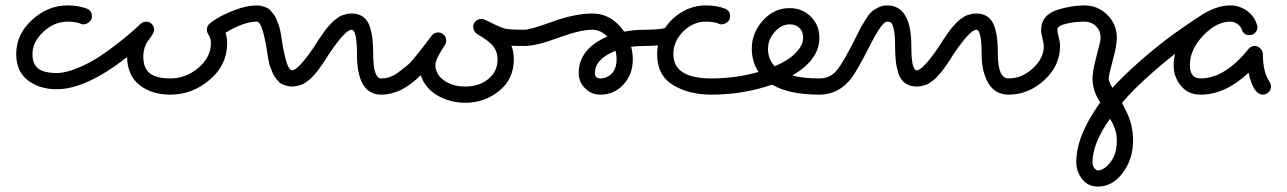

<svg xmlns="http://www.w3.org/2000/svg" viewBox="-20 -350 4760 710"><path d="M760 -190Q760 -208 752.5 -219Q745 -230 745 -240Q745 -256 758 -265Q762 -269 783.5 -282.5Q805 -296 849 -313Q893 -330 930 -330Q941 -330 951 -327Q961 -324 969 -320Q977 -316 983.5 -307.5Q990 -299 994.5 -293.5Q999 -288 1003.5 -275.5Q1008 -263 1010.5 -257.5Q1013 -252 1016 -237.5Q1019 -223 1019.5 -219Q1020 -215 1022.5 -200.5Q1025 -186 1025 -185Q1041 -90 1060 -90Q1083 -90 1145 -182Q1147 -186 1155.5 -199Q1164 -212 1167 -216Q1170 -220 1178 -231.5Q1186 -243 1190.5 -248Q1195 -253 1203 -262Q1211 -271 1216.5 -275Q1222 -279 1230 -285Q1238 -291 1245.5 -293.5Q1253 -296 1262 -298Q1271 -300 1280 -300Q1306 -300 1323 -287.5Q1340 -275 1347.5 -251.5Q1355 -228 1357.5 -205Q1360 -182 1360 -150Q1360 -60 1390 -60Q1402 -60 1411 -51Q1420 -42 1420 -30Q1420 -18 1411 -9Q1402 0 1390 0Q1300 0 1300 -150Q1300 -240 1280 -240Q1257 -240 1195 -148Q1193 -144 1184.5 -131Q1176 -118 1173 -114Q1170 -110 1162 -98.5Q1154 -87 1149.5 -82Q1145 -77 1137 -68Q1129 -59 1123.5 -55Q1118 -51 1110 -45Q1102 -39 1094.5 -36.5Q1087 -34 1078 -32Q1069 -30 1060 -30Q1049 -30 1039 -33Q1029 -36 1021 -40Q1013 -44 1006.5 -52.5Q1000 -61 995.5 -66.5Q991 -72 986.5 -84.5Q982 -97 979.5 -102.5Q977 -108 974 -122.5Q971 -137 970.5 -141Q970 -145 967.5 -159.5Q965 -174 965 -175Q949 -270 930 -270Q882 -270 814 -229Q820 -211 820 -190Q820 -110 755.5 -55Q691 0 610 0Q541 0 496 -35.5Q451 -71 450 -139Q298 -20 190 -20Q126 -20 83 -53Q40 -86 40 -150Q40 -223 98.5 -276.5Q157 -330 230 -330Q272 -330 304 -317Q320 -308 320 -290Q320 -277 310 -268.5Q300 -260 288 -260Q284 -260 282 -261Q262 -270 230 -270Q181 -270 140.5 -232.5Q100 -195 100 -150Q100 -113 121.5 -96.5Q143 -80 190 -80Q223 -80 267.5 -98.5Q312 -117 349 -141.5Q386 -166 423 -195.5Q460 -225 477 -240.5Q494 -256 500 -262Q510 -270 521 -270Q533 -270 541.5 -261Q550 -252 550 -240Q550 -228 530 -202.5Q510 -177 510 -140Q510 -98 534 -79Q558 -60 610 -60Q668 -60 714 -99.5Q760 -139 760 -190Z M1730 -251Q1730 -264 1739 -272Q1748 -280 1760 -280Q1767 -280 1773 -277Q1829 -249 1846 -244.5Q1863 -240 1920 -240Q1932 -240 1941 -231Q1950 -222 1950 -210Q1950 -198 1941 -189Q1932 -180 1920 -180Q1884 -180 1871 -181Q1880 -158 1880 -130Q1880 -58 1826 -14Q1772 30 1700 30Q1645 30 1598.5 3.5Q1552 -23 1536 -72Q1464 0 1390 0Q1378 0 1369 -9Q1360 -18 1360 -30Q1360 -42 1369 -51Q1378 -60 1390 -60Q1406 -60 1422 -65.5Q1438 -71 1455 -84Q1472 -97 1484.5 -107Q1497 -117 1513.5 -137.5Q1530 -158 1537 -166.5Q1544 -175 1559.5 -196Q1575 -217 1576 -218Q1585 -230 1601 -230Q1613 -230 1621.5 -221Q1630 -212 1630 -200Q1630 -191 1625 -183Q1590 -131 1590 -110Q1590 -76 1621.5 -53Q1653 -30 1700 -30Q1752 -30 1786 -58Q1820 -86 1820 -130Q1820 -157 1805.5 -177Q1791 -197 1745 -224Q1730 -233 1730 -251Z M2180 -80Q2180 -60 2200 -60Q2225 -60 2242.5 -78.5Q2260 -97 2260 -130Q2260 -149 2256 -162Q2180 -132 2180 -80ZM2170 -240Q2125 -240 2044 -210Q1963 -180 1920 -180Q1908 -180 1899 -189Q1890 -198 1890 -210Q1890 -222 1899 -231Q1908 -240 1920 -240Q1940 -240 2023.5 -270Q2107 -300 2170 -300Q2242 -300 2288 -233Q2328 -240 2360 -240Q2372 -240 2381 -231Q2390 -222 2390 -210Q2390 -198 2381 -189Q2372 -180 2360 -180Q2336 -180 2314 -177Q2320 -154 2320 -130Q2320 -75 2285.5 -37.5Q2251 0 2200 0Q2167 0 2143.5 -23.5Q2120 -47 2120 -80Q2120 -169 2226 -215Q2201 -240 2170 -240Z M2845 -105Q2895 -126 2922.5 -154.5Q2950 -183 2950 -210Q2950 -233 2936.5 -246.5Q2923 -260 2900 -260Q2870 -260 2845 -232Q2820 -204 2820 -170Q2820 -130 2845 -105ZM2680 -290Q2680 -277 2670 -268.5Q2660 -260 2648 -260Q2644 -260 2642 -261Q2622 -270 2590 -270Q2543 -270 2506.5 -233.5Q2470 -197 2470 -150Q2470 -60 2610 -60Q2702 -60 2785 -84Q2760 -122 2760 -170Q2760 -228 2801 -274Q2842 -320 2900 -320Q2947 -320 2978.5 -288.5Q3010 -257 3010 -210Q3010 -129 2910 -71Q2950 -60 3010 -60Q3022 -60 3031 -51Q3040 -42 3040 -30Q3040 -18 3031 -9Q3022 0 3010 0Q2898 0 2835 -37Q2729 0 2610 0Q2528 0 2469 -35.5Q2410 -71 2410 -150Q2410 -167 2413 -182Q2385 -180 2360 -180Q2348 -180 2339 -189Q2330 -198 2330 -210Q2330 -222 2339 -231Q2348 -240 2360 -240Q2413 -240 2439 -246Q2464 -284 2504 -307Q2544 -330 2590 -330Q2632 -330 2664 -317Q2680 -308 2680 -290Z M3710 0Q3660 0 3635 -42Q3610 -84 3610 -150Q3610 -240 3590 -240Q3567 -240 3505 -148Q3503 -144 3494.5 -131Q3486 -118 3483 -114Q3480 -110 3472 -98.5Q3464 -87 3459.5 -82Q3455 -77 3447 -68Q3439 -59 3433.5 -55Q3428 -51 3420 -45Q3412 -39 3404.5 -36.5Q3397 -34 3388 -32Q3379 -30 3370 -30Q3344 -30 3327 -42.5Q3310 -55 3302.5 -78.5Q3295 -102 3292.5 -125Q3290 -148 3290 -180Q3290 -219 3285.5 -240Q3281 -261 3275.5 -265.5Q3270 -270 3260 -270Q3242 -270 3197 -182Q3149 -87 3127 -59Q3080 0 3010 0Q2998 0 2989 -9Q2980 -18 2980 -30Q2980 -42 2989 -51Q2998 -60 3010 -60Q3050 -60 3074.5 -90Q3099 -120 3143 -208Q3157 -237 3162.5 -247Q3168 -257 3181 -278Q3194 -299 3203.5 -307Q3213 -315 3228 -322.5Q3243 -330 3260 -330Q3350 -330 3350 -180Q3350 -90 3370 -90Q3393 -90 3455 -182Q3457 -186 3465.5 -199Q3474 -212 3477 -216Q3480 -220 3488 -231.5Q3496 -243 3500.5 -248Q3505 -253 3513 -262Q3521 -271 3526.5 -275Q3532 -279 3540 -285Q3548 -291 3555.5 -293.5Q3563 -296 3572 -298Q3581 -300 3590 -300Q3616 -300 3633 -287.5Q3650 -275 3657.5 -251.5Q3665 -228 3667.5 -205Q3670 -182 3670 -150Q3670 -60 3710 -60Q3722 -60 3731 -51Q3740 -42 3740 -30Q3740 -18 3731 -9Q3722 0 3710 0Z M3840 -180Q3840 -189 3835 -207.5Q3830 -226 3830 -240Q3830 -294 3891 -314Q3944 -330 3990 -330Q4040 -330 4075 -295Q4110 -260 4110 -210Q4110 -182 4095 -127Q4080 -72 4080 -60Q4080 -44 4102.5 -12.5Q4125 19 4147.5 67Q4170 115 4170 170Q4170 238 4132 289Q4094 340 4040 340Q4003 340 3981.5 312Q3960 284 3960 250Q3960 238 3969 229Q3978 220 3990 220Q4002 220 4011 229Q4020 238 4020 250Q4020 264 4027 272Q4034 280 4040 280Q4063 280 4086.5 249.5Q4110 219 4110 170Q4110 131 4087.5 94Q4065 57 4042.5 19Q4020 -19 4020 -60Q4020 -88 4035 -143Q4050 -198 4050 -210Q4050 -236 4033 -253Q4016 -270 3990 -270Q3957 -270 3923.5 -262.5Q3890 -255 3890 -240Q3890 -231 3895 -212.5Q3900 -194 3900 -180Q3900 -107 3841.5 -53.5Q3783 0 3710 0Q3698 0 3689 -9Q3680 -18 3680 -30Q3680 -42 3689 -51Q3698 -60 3710 -60Q3759 -60 3799.5 -97.5Q3840 -135 3840 -180Z M4630 -250Q4630 -238 4621.5 -229Q4613 -220 4600 -220Q4579 -220 4572 -241Q4568 -253 4555.5 -261.5Q4543 -270 4530 -270Q4478 -270 4429 -218Q4380 -166 4380 -110Q4380 -60 4420 -60Q4509 -60 4597 -169Q4606 -180 4620 -180Q4632 -180 4641 -170.5Q4650 -161 4650 -150Q4650 -83 4675 -47Q4680 -39 4680 -30Q4680 -18 4671 -9Q4662 0 4650 0Q4615 0 4597 -81Q4511 0 4420 0Q4374 0 4347 -32.5Q4320 -65 4320 -110Q4320 -128 4325 -151Q4245 -88 4181.5 -26Q4118 36 4069 112.5Q4020 189 4020 250Q4020 262 4011 271Q4002 280 3990 280Q3978 280 3969 271Q3960 262 3960 250Q3960 186 3996 115Q4032 44 4082.5 -13Q4133 -70 4202.5 -130Q4272 -190 4322 -225.5Q4372 -261 4424 -295Q4480 -330 4530 -330Q4563 -330 4590.5 -310.5Q4618 -291 4628 -259Q4630 -253 4630 -250Z"/></svg>

Font: Pecita
Style: Book
Weight: 400
Width: 7
Version: Version 4.3